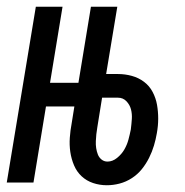

<svg xmlns="http://www.w3.org/2000/svg" viewBox="-28 -540 548 568"><path d="M288 8Q267 8 247.5 1.5Q228 -5 213.5 -18.5Q199 -32 191 -51Q183 -70 180 -90.5Q177 -111 178.5 -132.5Q180 -154 184 -175L192 -225H108L71 0H-8L78 -520H157L120 -295H204L241 -520H319L286 -321H321Q342 -321 362 -315.5Q382 -310 398 -298Q414 -286 423.5 -268Q433 -250 436.5 -230Q440 -210 440 -189Q440 -168 436 -146Q433 -128 427.5 -109.5Q422 -91 413 -73Q404 -55 391.5 -39.5Q379 -24 362 -13Q345 -2 326 3Q307 8 288 8ZM290 -62Q305 -62 318.5 -73Q332 -84 340 -98Q348 -112 352 -127Q356 -142 359 -157Q361 -173 362 -188Q363 -203 359.5 -216.5Q356 -230 346 -240.5Q336 -251 321 -251H274L260 -164Q258 -153 257 -143Q256 -133 255.5 -122.5Q255 -112 256.5 -102Q258 -92 261.5 -83Q265 -74 272.5 -68Q280 -62 290 -62Z"/></svg>

Font: Iosevka Curly
Style: Italic
Weight: 400
Italic angle: -9°
Monospace: yes
Designer: Belleve Invis
Foundry: Belleve Invis
Version: Version 22.1.2; ttfautohint (v1.8.4)